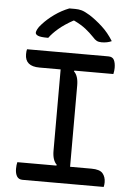

<svg xmlns="http://www.w3.org/2000/svg" viewBox="-61 -984 723 1030"><g transform="rotate(5 300.0 -469.0)"><path d="M537 0H100Q79 0 69.5 -15.5Q60 -31 60 -56Q60 -66 61 -75.5Q62 -85 64 -92H274L276 -96Q252 -119 252 -170V-608H138Q60 -608 60 -673Q60 -691 63 -700H501Q524 -700 532 -683.5Q540 -667 540 -641Q540 -634 539 -625Q538 -616 536 -608H326L324 -604Q348 -582 348 -530V-92H463Q508 -92 524 -73Q540 -54 540 -25Q540 -12 537 0ZM270 -938H302Q320 -938 336.5 -933.5Q353 -929 381 -912Q414 -891 449.5 -859Q485 -827 512 -783Q489 -772 458 -772Q442 -772 431.5 -777.5Q421 -783 410 -796Q389 -818 365 -837Q341 -856 302 -875H298Q251 -849 220 -822.5Q189 -796 171 -771H165Q130 -771 116 -777Q102 -783 102 -793Q102 -799 108 -811.5Q114 -824 129 -840Q156 -870 192.5 -896Q229 -922 270 -938Z"/></g></svg>

Font: Recursive Mn Csl St
Style: Regular
Weight: 400
Monospace: yes
Version: Version 1.079;hotconv 1.0.112;makeotfexe 2.5.65598; ttfautoh